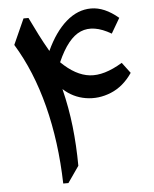

<svg xmlns="http://www.w3.org/2000/svg" viewBox="-55 -836 708 882"><g transform="rotate(-5 299.0 -395.0)"><path d="M523.4 -735.8 482.9 -666.5Q401.9 -714.4 342 -689.2Q282.2 -664.1 234.9 -556.2Q300.3 -491.7 365.7 -484.4Q431.2 -477.1 516.6 -528.8L553.7 -479.5Q512.7 -419.4 454.8 -395.8Q397 -372.1 338.1 -381.8Q279.3 -391.6 234.9 -432.6Q256.8 -344.2 266.6 -256.6Q276.4 -168.9 276.9 -75.2L224.6 0H200.7Q195.8 -192.9 153.1 -359.4Q110.4 -525.9 32.2 -653.8L85 -771.5H107.9Q127.9 -730 147.9 -690.4Q168 -650.9 190.4 -612.3Q229.5 -697.3 282.7 -743.7Q335.9 -790 397.7 -790Q459.5 -790 523.4 -735.8Z"/></g></svg>

Font: Pinar-DS1-FD SemiBold
Style: Regular
Weight: 600
Designer: Amin Abedi
Version: Version 3.000